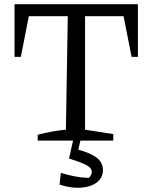

<svg xmlns="http://www.w3.org/2000/svg" viewBox="-20 -668 724 912"><path d="M635 -648V-398H605L567 -591H384V-52L518 -31V0H159V-28Q194 -37 227 -43Q260 -49 293 -52L302 -591H117L79 -398H49V-648ZM330 -14H365L352 43Q414 60 441.5 83Q469 106 469 139Q469 176 440.5 198Q412 220 365.5 223.5Q319 227 263 209L269 153Q305 164 336 170Q367 176 401 177Q408 173 412 164Q416 155 416 148Q416 131 393.5 118Q371 105 308 85Z"/></svg>

Font: Piazzolla SC
Style: Regular
Weight: 400
Designer: Juan Pablo del Peral
Foundry: Huerta Tipografica
Version: Version 1.330